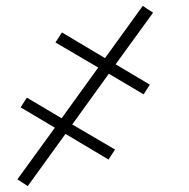

<svg xmlns="http://www.w3.org/2000/svg" viewBox="-20 -478 640 651"><path d="M74 153 39 130 166 -45 50 -114 71 -147 189 -77 313 -249 168 -334 190 -368 336 -281 464 -458 499 -435 372 -260 488 -191 467 -158 349 -228 225 -56 370 29 348 63 202 -24Z"/></svg>

Font: Iosevka SS04 XLt Ex
Style: Italic
Weight: 200
Width: 7
Italic angle: -9°
Monospace: yes
Designer: Belleve Invis
Foundry: Belleve Invis
Version: Version 19.0.0; ttfautohint (v1.8.4)